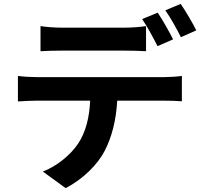

<svg xmlns="http://www.w3.org/2000/svg" viewBox="-20 -889 1040 986"><path d="M988 -733C971 -768 934 -831 908 -869L829 -836C856 -798 888 -740 909 -698ZM869 -687C850 -724 815 -787 790 -824L710 -791C737 -752 768 -693 789 -652ZM622 -629C657 -629 696 -628 730 -626V-755C696 -750 656 -747 622 -747H295C261 -747 220 -750 188 -755V-626C218 -628 261 -629 295 -629ZM168 -493C137 -493 102 -495 72 -499V-368C100 -370 139 -372 168 -372H443C439 -288 422 -213 381 -151C341 -92 271 -35 200 -8L317 77C406 32 483 -46 518 -115C554 -185 576 -269 582 -372H823C851 -372 889 -371 914 -369V-499C888 -495 844 -493 823 -493Z"/></svg>

Font: Source Han Sans SC Bold
Style: Regular
Weight: 700
Designer: Ryoko NISHIZUKA (kana & ideographs); Paul D. Hunt (Latin, Greek & Cyrillic); Wenlong ZHANG (bopomofo); Sandoll Communica
Foundry: Adobe Systems Incorporated
Version: Version 1.001;PS 1.001;hotconv 1.0.78;makeotf.lib2.5.61930